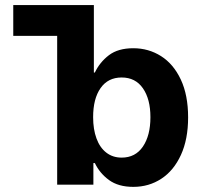

<svg xmlns="http://www.w3.org/2000/svg" viewBox="-20 -727 797 756"><path d="M205.1 -585.9H32.2V-707H349.6V-441.4H353.5Q372.6 -481.9 408.7 -509.5Q444.8 -537.1 504.9 -537.1Q564.9 -537.1 614 -506.1Q663.1 -475.1 691.9 -413.8Q720.7 -352.5 720.7 -264.6Q720.7 -178.7 692.4 -116.9Q664.1 -55.2 615.2 -23.2Q566.4 8.8 504.9 8.8Q445.8 8.8 408.9 -18.3Q372.1 -45.4 353.5 -85H347.7V0H205.1ZM459 -106.4Q513.2 -106.4 542.7 -149.9Q572.3 -193.4 572.3 -265.6Q572.3 -336.9 542.7 -379.4Q513.2 -421.9 459 -421.9Q405.3 -421.9 376 -380.1Q346.7 -338.4 346.7 -265.6Q346.7 -217.8 359.9 -181.9Q373 -146 398.4 -126.2Q423.8 -106.4 459 -106.4Z"/></svg>

Font: Pretendard JP
Style: Bold
Weight: 700
Designer: Base glyphs from Inter by Rasmus Andersson; Hangeul glyphs from Noto Sans CJK(Source Han Sans) by Jang Soo-young and Kan
Foundry: Kil Hyung-jin
Version: Version 1.309